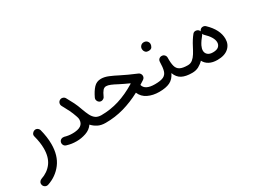

<svg xmlns="http://www.w3.org/2000/svg" viewBox="-56 -1111 2633 2000"><g transform="rotate(-30 1260.5 -110.5)"><path d="M249 -279.3Q271 -287.6 288.1 -276.4Q305.2 -265.1 309.6 -248Q321.8 -201.2 328.1 -156.2Q334.5 -111.3 334.5 -68.4Q334.5 69.8 267.8 158Q201.2 246.1 93.3 282.2Q72.8 288.6 56.2 278.8Q39.6 269 34.7 252.4Q28.3 231 38.3 215.1Q48.3 199.2 63.5 194.3Q147 166.5 195.1 102.1Q243.2 37.6 243.2 -68.4Q243.2 -139.2 220.2 -225.1Q214.8 -245.1 225.1 -259.8Q235.4 -274.4 249 -279.3Z M429.7 -35.6Q435.1 -54.2 451.2 -62.5Q467.3 -70.8 486.8 -66.9Q532.2 -53.2 578.6 -53.2Q648.4 -53.2 681.4 -76.2Q714.4 -99.1 714.4 -145Q714.4 -162.1 707.5 -179.7Q707 -181.2 706.5 -182.6Q705.6 -186 704.1 -189.9Q689.5 -232.9 670.9 -271Q652.3 -309.1 625 -357.9Q615.7 -374 620.1 -392.8Q624.5 -411.6 641.1 -421.4Q657.2 -431.2 676 -426.5Q694.8 -421.9 704.6 -405.3Q731.9 -356.9 752.4 -315.9Q772.9 -274.9 791.5 -220.2Q808.1 -173.8 825.4 -139.6Q842.8 -105.5 868.4 -86.9Q894 -68.4 935.1 -67.9H935.5Q954.6 -67.9 968 -54.4Q981.4 -41 981.4 -22Q981.4 -2.9 968 10.5Q954.6 23.9 935.5 23.9H935.1Q880.9 23.9 842.8 4.2Q804.7 -15.6 778.3 -45.4Q746.6 0.5 690.7 19.5Q634.8 38.6 578.6 38.6Q546.4 38.6 519.8 34.7Q493.2 30.8 460.9 21Q442.9 16.1 433.8 -0.7Q424.8 -17.6 429.7 -35.6Z M1120.1 -398.9Q1161.1 -398.9 1208.7 -379.2Q1256.3 -359.4 1310.5 -331.1Q1377.9 -296.4 1487.3 -250.5Q1499.5 -245.6 1507.3 -233.4Q1515.1 -221.2 1515.1 -208Q1515.1 -183.1 1493.7 -168.9Q1468.8 -152.3 1444.8 -137.7Q1462.4 -67.9 1580.1 -67.9H1580.6Q1599.6 -67.9 1613 -54.4Q1626.5 -41 1626.5 -22Q1626.5 -2.9 1613 10.5Q1599.6 23.9 1580.6 23.9H1580.1Q1505.4 23.9 1446.8 -4.2Q1388.2 -32.2 1363.8 -91.3Q1260.7 -36.1 1155 -6.1Q1049.3 23.9 935.5 23.9Q916.5 23.9 902.8 10Q889.2 -3.9 889.2 -22Q889.2 -40.5 902.8 -54.2Q916.5 -67.9 935.5 -67.9Q1044.9 -67.9 1149.4 -100.3Q1253.9 -132.8 1359.4 -197.3Q1361.8 -200.7 1365.2 -203.6Q1333 -218.3 1304.9 -231.4Q1276.9 -244.6 1251.5 -257.8Q1210 -280.3 1179.9 -292.7Q1149.9 -305.2 1128.4 -305.2Q1105 -305.2 1087.9 -285.9Q1070.8 -266.6 1050.8 -221.7Q1044.9 -207 1024.7 -198.7Q1004.4 -190.4 984.4 -202.6Q971.7 -210.9 965.8 -227.5Q960 -244.1 967.8 -261.2Q997.1 -323.7 1032 -361.3Q1066.9 -398.9 1120.1 -398.9Z M1534.2 -22Q1534.2 -41 1547.9 -54.4Q1561.5 -67.9 1580.6 -67.9Q1649.9 -67.9 1683.6 -84.2Q1717.3 -100.6 1728.5 -139.4Q1739.7 -178.2 1740.7 -245.1Q1741.7 -266.1 1756.1 -278.1Q1770.5 -290 1790 -288.6Q1809.1 -287.6 1821.5 -273.2Q1834 -258.8 1833 -240.2Q1831.5 -176.8 1842 -138.9Q1852.5 -101.1 1884 -84.5Q1915.5 -67.9 1976.1 -67.9H1976.6Q1995.6 -67.9 2009 -54.4Q2022.5 -41 2022.5 -22Q2022.5 -2.9 2009 10.5Q1995.6 23.9 1976.6 23.9H1976.1Q1899.9 23.9 1853.8 -0.2Q1807.6 -24.4 1786.1 -83Q1757.8 -22.9 1709.2 0.5Q1660.6 23.9 1580.6 23.9Q1561.5 23.9 1547.9 10.5Q1534.2 -2.9 1534.2 -22ZM1645 -455.6Q1645 -475.1 1659.4 -490.5Q1673.8 -505.9 1696.8 -505.9Q1712.9 -505.9 1724.1 -499.3Q1735.4 -492.7 1741.7 -482.4Q1750 -470.2 1750 -455.1Q1750 -439 1739.3 -420.2Q1728.5 -401.4 1696.8 -401.4Q1675.8 -401.4 1664.6 -410.6Q1653.3 -419.9 1648.9 -432.1Q1645 -442.4 1645 -455.6Z M1930.7 -22Q1930.7 -41 1944.1 -54.4Q1957.5 -67.9 1976.6 -67.9Q2009.3 -67.9 2033.9 -87.6Q2058.6 -107.4 2078.9 -140.1Q2099.1 -172.9 2119.1 -212.4Q2134.8 -243.2 2153.1 -272Q2171.4 -300.8 2189 -322.3L2189.9 -323.7Q2204.6 -341.3 2229 -338.4Q2243.2 -336.9 2253.9 -328.1Q2264.2 -319.8 2268.1 -306.6Q2271 -316.4 2278.3 -323.7Q2291 -337.9 2310.3 -338.1Q2329.6 -338.4 2343.3 -325.7Q2452.6 -221.7 2452.6 -111.3Q2452.6 -44.4 2405.5 -2.9Q2358.4 38.6 2272 38.6Q2213.4 38.6 2174.1 17.1Q2134.8 -4.4 2116.7 -41.5Q2090.8 -13.7 2056.2 5.1Q2021.5 23.9 1976.6 23.9Q1957.5 23.9 1944.1 10.5Q1930.7 -2.9 1930.7 -22ZM2186.5 -121.6Q2186.5 -91.8 2208 -72.5Q2229.5 -53.2 2270 -53.2Q2317.9 -53.2 2339.1 -73Q2360.4 -92.8 2360.4 -123Q2360.4 -182.6 2279.8 -258.8Q2271.5 -266.6 2268.1 -277.8Q2265.1 -269.5 2259.8 -263.2Q2245.1 -246.1 2228.5 -222.4Q2211.9 -198.7 2201.2 -177.2Q2186.5 -146.5 2186.5 -121.6Z"/></g></svg>

Font: Mikhak-FD Medium
Style: Regular
Weight: 500
Designer: Amin Abedi
Version: Version 3.2